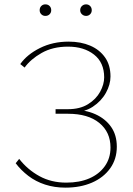

<svg xmlns="http://www.w3.org/2000/svg" viewBox="-20 -855 611 881"><path d="M280 6Q230 6 187 -8Q144 -22 110 -48Q76 -74 52 -106L68 -126Q106 -77 160.5 -47Q215 -17 284 -17Q345 -17 390 -36.5Q435 -56 461 -92.5Q487 -129 487 -178Q487 -249 435.5 -291Q384 -333 292 -333H235V-354H292Q347 -354 384 -377Q421 -400 439.5 -434Q458 -468 458 -500Q458 -568 411.5 -604.5Q365 -641 292 -641Q222 -641 171 -612Q120 -583 93 -545L73 -561Q104 -605 163 -634.5Q222 -664 295 -664Q351 -664 394 -645.5Q437 -627 462 -591.5Q487 -556 487 -504Q487 -467 466 -429Q445 -391 405.5 -365Q366 -339 307 -339V-352Q371 -352 417.5 -331Q464 -310 490 -272.5Q516 -235 516 -182Q516 -125 485.5 -82.5Q455 -40 402 -17Q349 6 280 6ZM188 -782Q177 -782 169.5 -789.5Q162 -797 162 -808Q162 -820 169.5 -827.5Q177 -835 188 -835Q200 -835 207.5 -827.5Q215 -820 215 -808Q215 -797 207.5 -789.5Q200 -782 188 -782ZM375 -782Q364 -782 356 -789.5Q348 -797 348 -808Q348 -820 356 -827.5Q364 -835 375 -835Q386 -835 393.5 -827.5Q401 -820 401 -808Q401 -797 393.5 -789.5Q386 -782 375 -782Z"/></svg>

Font: Ysabeau Office Thin
Style: Regular
Weight: 250
Designer: Christian Thalmann (Catharsis Fonts)
Version: Version 2.001;gftools[0.9.30]; featfreeze: tnum,lnum,ss02